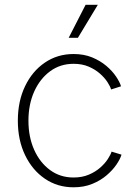

<svg xmlns="http://www.w3.org/2000/svg" viewBox="-20 -775 580 804"><path d="M288.1 9.3Q220.7 9.3 168 -26.6Q115.2 -62.5 85 -125.5Q54.7 -188.5 54.7 -269.5Q54.7 -351.1 85 -414.1Q115.2 -477.1 168 -512.9Q220.7 -548.8 288.1 -548.8Q331.5 -548.8 365.7 -534.7Q399.9 -520.5 425 -499.3Q450.2 -478 465.8 -454.8Q481.4 -431.6 486.8 -413.6L445.3 -400.4Q441.4 -413.6 429.7 -431.6Q418 -449.7 398.2 -467Q378.4 -484.4 351.1 -496.1Q323.7 -507.8 288.1 -507.8Q231.9 -507.8 189.5 -476.3Q147 -444.8 123 -391.1Q99.1 -337.4 99.1 -269.5Q99.1 -201.7 123 -147.9Q147 -94.2 189.5 -63Q231.9 -31.7 288.1 -31.7Q323.7 -31.7 351.6 -43.5Q379.4 -55.2 399.4 -72.8Q419.4 -90.3 431.4 -108.9Q443.4 -127.4 447.3 -140.1L488.8 -127.4Q483.4 -108.9 467.5 -85.7Q451.7 -62.5 426.3 -40.8Q400.9 -19 366.2 -4.9Q331.5 9.3 288.1 9.3ZM267.6 -616.7 338.4 -754.9H389.6L306.2 -616.7Z"/></svg>

Font: Inter 17pt ExtraLight
Style: Regular
Weight: 250
Version: Version 4.001;git-66647c0bb